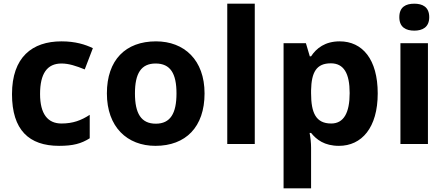

<svg xmlns="http://www.w3.org/2000/svg" viewBox="-20 -780 2416 1040"><path d="M300 10C376 10 420 -2 466 -31V-158C420 -128 375 -111 313 -111C239 -111 197 -162 197 -271C197 -381 235 -436 313 -436C353 -436 392 -423 439 -404L483 -519C442 -539 388 -556 313 -556C154 -556 45 -470 45 -270C45 -76 137 10 300 10Z M1088 -274C1088 -455 978 -556 825 -556C660 -556 559 -455 559 -274C559 -92 669 10 822 10C986 10 1088 -92 1088 -274ZM711 -274C711 -382 744 -436 823 -436C903 -436 936 -382 936 -274C936 -166 903 -110 824 -110C744 -110 711 -166 711 -274Z M1360 0V-760H1211V0Z M1820 -556C1741 -556 1694 -519 1665 -475H1658L1637 -546H1516V240H1665V20C1665 -6 1662 -34 1657 -60H1665C1694 -24 1737 10 1816 10C1939 10 2026 -88 2026 -274C2026 -459 1943 -556 1820 -556ZM1772 -437C1842 -437 1874 -383 1874 -276C1874 -169 1842 -111 1774 -111C1691 -111 1665 -169 1665 -275V-291C1667 -389 1694 -437 1772 -437Z M2224 -760C2179 -760 2143 -743 2143 -687C2143 -632 2179 -614 2224 -614C2268 -614 2305 -632 2305 -687C2305 -743 2268 -760 2224 -760ZM2298 -546H2149V0H2298Z"/></svg>

Font: Noto Sans Bassa Vah
Style: Bold
Weight: 700
Designer: Monotype Design Team
Foundry: Monotype Imaging Inc.
Version: Version 2.002